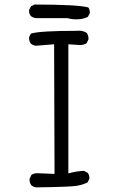

<svg xmlns="http://www.w3.org/2000/svg" viewBox="-20 -828 540 842"><path d="M275.4 -748.5 293.5 -744.6Q304.2 -743.2 313.7 -743.2Q323.2 -743.2 332 -744.1Q350.1 -746.6 365.7 -754.4L373.5 -770Q374 -772 374 -773.4Q374 -786.6 367.2 -795.4Q344.7 -801.8 284.7 -804.9Q224.6 -808.1 130.9 -808.1L115.7 -800.3L107.9 -784.7Q107.4 -782.7 107.4 -781.2Q107.4 -767.1 115.2 -757.8Q124.5 -750 137.2 -748.5ZM372.1 -46.9Q372.1 -60.5 364.7 -69.8L348.6 -78.6Q321.3 -78.1 290 -70.3L279.8 -67.4V-633.8L318.4 -631.3Q324.2 -630.4 329.6 -630.4Q347.2 -630.4 359.9 -638.7L367.7 -654.8Q368.2 -656.7 368.2 -660.6Q368.2 -664.6 366.5 -670.9Q364.7 -677.2 360.4 -683.6Q345.7 -693.4 326.2 -693.4L319.3 -692.9Q155.8 -692.9 115.2 -680.7L107.9 -665.5Q107.4 -663.6 107.4 -659.4Q107.4 -655.3 109.1 -648.9Q110.8 -642.6 115.2 -636.7Q124.5 -629.4 136.7 -627.4L217.3 -633.8L219.2 -65.4L142.6 -68.4Q128.4 -68.4 117.7 -61L109.9 -44.4Q109.4 -42.5 109.4 -41Q109.4 -26.4 117.2 -15.6Q127 -7.8 139.2 -6.3Q289.6 -8.3 316.9 -13.2Q342.8 -17.6 363.8 -27.8L371.6 -43.5Q372.1 -45.4 372.1 -46.9Z"/></svg>

Font: NaikaiFont
Style: Light
Weight: 300
Version: Version 1.89